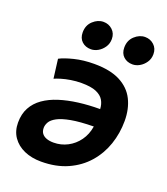

<svg xmlns="http://www.w3.org/2000/svg" viewBox="-140 -852 839 963"><g transform="rotate(20 280.0 -371.0)"><path d="M191 12Q140 12 100.5 -5.5Q61 -23 38.5 -55.5Q16 -88 16 -133Q16 -179 34.5 -213Q53 -247 86.5 -270.5Q120 -294 165.5 -308.5Q211 -323 265.5 -330Q320 -337 380 -337Q379 -363 367 -383.5Q355 -404 327 -416Q299 -428 248 -428Q219 -428 191.5 -423.5Q164 -419 142.5 -412.5Q121 -406 108 -400L95 -502Q121 -516 169.5 -528Q218 -540 275 -540Q361 -540 414 -512.5Q467 -485 491.5 -436Q516 -387 516 -323Q516 -257 495.5 -197Q475 -137 434 -90Q393 -43 332 -15.5Q271 12 191 12ZM217 -99Q257 -99 291.5 -117Q326 -135 349.5 -167.5Q373 -200 380 -244Q306 -243 260 -234.5Q214 -226 189 -212.5Q164 -199 155 -183Q146 -167 146 -152Q146 -134 154.5 -122.5Q163 -111 179 -105Q195 -99 217 -99ZM233 -603Q204 -603 185 -620.5Q166 -638 166 -669Q166 -707 191.5 -730.5Q217 -754 247 -754Q275 -754 295 -735.5Q315 -717 315 -687Q315 -662 302 -643Q289 -624 270.5 -613.5Q252 -603 233 -603ZM455 -603Q426 -603 407 -620.5Q388 -638 388 -669Q388 -707 413.5 -730.5Q439 -754 469 -754Q497 -754 517 -735.5Q537 -717 537 -687Q537 -662 524 -643Q511 -624 492.5 -613.5Q474 -603 455 -603Z"/></g></svg>

Font: Ubuntu Sans Mono
Style: Bold Italic
Weight: 700
Italic angle: -13.5°
Monospace: yes
Designer: Dalton Maag Ltd
Foundry: Dalton Maag Ltd
Version: Version 1.006